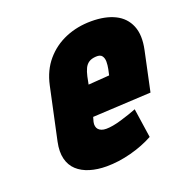

<svg xmlns="http://www.w3.org/2000/svg" viewBox="-101 -604 686 710"><g transform="rotate(-20 242.5 -249.0)"><path d="M212 -158 217 -176 447 -188 480 -343Q492 -399 476.5 -436.5Q461 -474 423.5 -492.5Q386 -511 331 -511Q276 -511 229.5 -491.5Q183 -472 150.5 -434Q118 -396 106 -340L62 -135Q54 -97 61 -69Q68 -41 87.5 -23Q107 -5 136.5 4Q166 13 202 13Q249 13 298.5 0Q348 -13 388 -35L371 -150Q343 -139 307.5 -128.5Q272 -118 248 -118Q237 -118 229.5 -121Q222 -124 217.5 -129Q213 -134 211.5 -141.5Q210 -149 212 -158ZM330 -323 325 -300 242 -294 248 -324Q252 -342 258 -354.5Q264 -367 274.5 -374Q285 -381 303 -382Q320 -383 326.5 -374Q333 -365 333 -351.5Q333 -338 330 -323Z"/></g></svg>

Font: Advent Pro ExtraBold
Style: Italic
Weight: 800
Italic angle: -12°
Version: Version 3.000